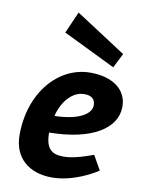

<svg xmlns="http://www.w3.org/2000/svg" viewBox="-93 -905 727 978"><g transform="rotate(10 270.5 -415.5)"><path d="M536 -407C536 -494 464 -550 346 -550C182 -550 45 -396 45 -175C45 -58 124 10 244 10C350 10 450 -47 479 -67L437 -141C415 -134 344 -105 285 -105C226 -105 191 -126 191 -213C411 -215 536 -294 536 -407ZM391 -389C391 -344 330 -304 203 -301C223 -380 274 -437 334 -437C372 -437 391 -421 391 -389ZM455 -597 493 -672 233 -841 184 -729Z"/></g></svg>

Font: Bitter
Style: Bold Italic
Weight: 700
Designer: Sol Matas
Foundry: Sol Matas
Version: Version 1.002